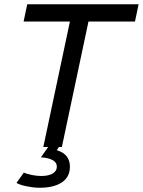

<svg xmlns="http://www.w3.org/2000/svg" viewBox="-20 -696 676 909"><path d="M311 92.8Q311 142.1 272.9 167.5Q234.9 192.9 168 192.9Q149.4 192.9 131.8 190.4Q114.3 188 99.1 184.6Q84 181.2 73.2 177Q62.5 172.9 58.1 169.9L92.8 121.1Q100.1 124.5 110.4 127.4Q120.6 130.4 131.6 132.6Q142.6 134.8 153.8 136Q165 137.2 174.8 137.2Q187 137.2 200.2 135.3Q213.4 133.3 224.4 128.2Q235.4 123 242.2 114.3Q249 105.5 249 91.8Q249 73.7 230 62.5Q210.9 51.3 173.8 48.8L208 0H185.1L311 -594.2H91.8L108.9 -675.8H636.2L619.1 -594.2H398.9L272.9 0H258.8L249 15.1Q281.2 24.9 296.1 44.7Q311 64.5 311 92.8Z"/></svg>

Font: Clear Sans
Style: Italic
Weight: 400
Italic angle: -12°
Foundry: Intel Corporation
Version: Version 1.00